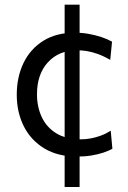

<svg xmlns="http://www.w3.org/2000/svg" viewBox="-20 -644 534 802"><path d="M250 137Q250 92.5 250 50.8Q250 9 250 -31.2Q250 -71.5 250 -111.5Q250 -151.5 250 -192V-295.5Q250 -336 250 -376Q250 -416 250 -456.2Q250 -496.5 250 -538.5Q250 -580.5 250 -624.5H312.5Q312.5 -580.5 312.5 -538.5Q312.5 -496.5 312.5 -456.2Q312.5 -416 312.5 -376Q312.5 -336 312.5 -295.5V-192Q312.5 -151.5 312.5 -111.2Q312.5 -71 312.5 -30.8Q312.5 9.5 312.5 51.2Q312.5 93 312.5 137ZM302 10Q221.5 10 165.2 -24Q109 -58 79.5 -116.5Q50 -175 50 -248.5Q50 -322 78.2 -380.8Q106.5 -439.5 160.8 -473.5Q215 -507.5 293 -507.5Q322 -507.5 350.2 -502.5Q378.5 -497.5 403.5 -489.2Q428.5 -481 448 -470L440.5 -394Q412.5 -410 387.8 -418.8Q363 -427.5 341.8 -430.8Q320.5 -434 302.5 -434Q226.5 -434 180.5 -384.2Q134.5 -334.5 134.5 -250Q134.5 -197 154.8 -154.2Q175 -111.5 215.8 -86.8Q256.5 -62 317 -62Q338.5 -62 359.8 -66Q381 -70 402 -77.8Q423 -85.5 442.5 -98L449.5 -22.5Q433 -13.5 411 -6.2Q389 1 361.8 5.5Q334.5 10 302 10Z"/></svg>

Font: Commissioner Thin
Style: Regular
Weight: 400
Version: Version 1.000